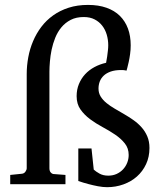

<svg xmlns="http://www.w3.org/2000/svg" viewBox="-20 -757 668 789"><path d="M594.2 -148.9Q594.2 -112.3 580.3 -82.5Q566.4 -52.7 542.7 -31.7Q519 -10.7 487.3 0.7Q455.6 12.2 419.9 12.2Q402.8 12.2 382.3 8.3Q361.8 4.4 343.8 -0.5Q322.8 -5.9 301.8 -13.2V-147H356L365.2 -60.1Q373.5 -52.2 388.7 -43.7Q403.8 -35.2 424.8 -35.2Q443.8 -35.2 459.2 -42.2Q474.6 -49.3 485.6 -61Q496.6 -72.8 502.7 -88.1Q508.8 -103.5 508.8 -120.1Q508.8 -147.9 492.9 -167.7Q477.1 -187.5 453.4 -203.6Q429.7 -219.7 401.9 -234.6Q374 -249.5 350.3 -267.1Q326.7 -284.7 310.8 -307.1Q294.9 -329.6 294.9 -361.8Q294.9 -388.7 304.2 -411.4Q313.5 -434.1 329.6 -451.7Q345.7 -469.2 367.9 -481.2Q390.1 -493.2 416 -499Q418.5 -512.2 420.4 -524.9Q421.9 -536.1 423.3 -548.3Q424.8 -560.5 424.8 -570.8Q424.8 -593.3 418.7 -614.3Q412.6 -635.3 400.1 -651.4Q387.7 -667.5 368.9 -677.2Q350.1 -687 324.2 -687Q293 -687 270.5 -675.3Q248 -663.6 232.4 -644.8Q216.8 -626 207 -601.8Q197.3 -577.6 192.1 -552.7Q187 -527.8 185.1 -504.2Q183.1 -480.5 183.1 -462.9V-65.9Q183.1 -54.7 188 -48.8Q192.9 -43 198.2 -42L249 -38.1V0H22V-38.1L69.8 -43Q79.1 -43.9 84.5 -51.5Q89.8 -59.1 89.8 -65.9V-453.1Q89.8 -487.3 96.2 -521.7Q102.5 -556.2 116 -587.9Q129.4 -619.6 149.9 -646.7Q170.4 -673.8 198.5 -693.8Q226.6 -713.9 262.2 -725.3Q297.9 -736.8 341.8 -736.8Q384.8 -736.8 417.7 -725.1Q450.7 -713.4 472.7 -691.7Q494.6 -669.9 505.9 -639.4Q517.1 -608.9 517.1 -570.8Q517.1 -552.2 514.6 -534.7Q512.2 -517.1 509 -502.7Q505.9 -488.3 503.2 -478.5Q500.5 -468.8 500 -466.8Q498.5 -466.8 493.7 -468Q488.8 -469.2 478 -469.2Q452.6 -469.2 434.8 -462.9Q417 -456.5 406 -446Q395 -435.5 389.9 -421.9Q384.8 -408.2 384.8 -393.1Q384.8 -374.5 393.8 -360.1Q402.8 -345.7 417.5 -333.7Q432.1 -321.8 450.9 -310.8Q469.7 -299.8 489.5 -288.3Q509.3 -276.9 528.1 -263.7Q546.9 -250.5 561.5 -234.1Q576.2 -217.8 585.2 -196.8Q594.2 -175.8 594.2 -148.9Z"/></svg>

Font: Charis SIL APac
Style: Regular
Weight: 400
Foundry: SIL International
Version: Version 5.000